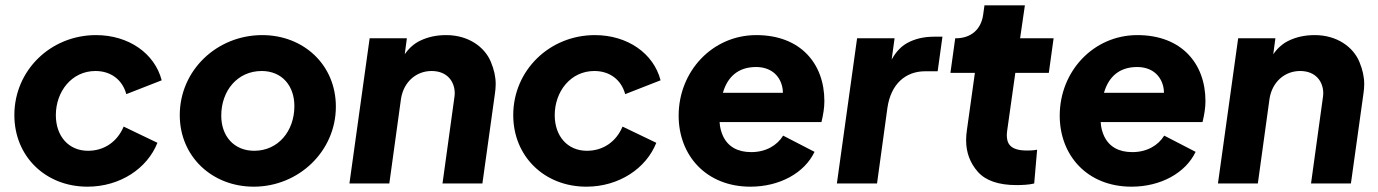

<svg xmlns="http://www.w3.org/2000/svg" viewBox="-20 -690 5182 722"><path d="M309 12C432 12 534 -57 572 -153L445 -214C422 -159 374 -123 311 -123C238 -123 190 -178 190 -257C190 -345 249 -423 339 -423C396 -423 440 -391 455 -336L588 -388C562 -489 464 -558 341 -558C171 -558 34 -426 34 -257C34 -103 150 12 309 12Z M934 12C1103 12 1243 -121 1243 -289C1243 -446 1122 -558 966 -558C796 -558 656 -426 656 -257C656 -101 778 12 934 12ZM936 -123C860 -123 812 -178 812 -255C812 -349 873 -423 964 -423C1040 -423 1087 -368 1087 -291C1087 -197 1026 -123 936 -123Z M1444 0 1488 -319C1498 -382 1545 -423 1603 -423C1662 -423 1690 -383 1690 -339C1690 -333 1689 -326 1688 -319L1644 0H1794L1841 -337C1843 -350 1844 -362 1844 -374C1844 -401 1838 -428 1826 -457C1803 -513 1742 -558 1658 -558C1621 -558 1589 -551 1560 -537C1537 -526 1518 -509 1502 -486L1510 -546H1370L1294 0Z M2185 12C2308 12 2410 -57 2448 -153L2321 -214C2298 -159 2250 -123 2187 -123C2114 -123 2066 -178 2066 -257C2066 -345 2125 -423 2215 -423C2272 -423 2316 -391 2331 -336L2464 -388C2438 -489 2340 -558 2217 -558C2047 -558 1910 -426 1910 -257C1910 -103 2026 12 2185 12Z M2802 12C2911 12 3005 -39 3043 -119L2925 -180C2902 -143 2860 -118 2805 -118C2754 -118 2718 -138 2699 -178C2692 -193 2687 -211 2686 -231H3069C3076 -260 3080 -285 3080 -310C3080 -451 2990 -558 2824 -558C2659 -558 2532 -422 2532 -255C2532 -106 2635 12 2802 12ZM2698 -341 2699 -343C2716 -400 2755 -438 2823 -438C2875 -438 2910 -410 2921 -366C2923 -358 2924 -350 2924 -341Z M3278 0 3317 -284C3330 -375 3386 -422 3459 -422H3506L3524 -552H3492C3454 -552 3420 -544 3391 -528C3368 -515 3349 -495 3333 -466L3344 -546H3203L3127 0Z M3802 6C3822 6 3849 5 3869 0L3880 -127C3863 -124 3853 -124 3841 -124C3777 -124 3766 -152 3766 -182C3766 -189 3767 -196 3768 -203L3798 -416H3924L3942 -546H3816L3834 -670H3682L3677 -634C3669 -578 3630 -546 3574 -546H3572L3554 -416H3646L3616 -201C3614 -188 3613 -175 3613 -163C3613 -116 3628 -77 3657 -44C3686 -11 3735 6 3802 6Z M4235 12C4344 12 4438 -39 4476 -119L4358 -180C4335 -143 4293 -118 4238 -118C4187 -118 4151 -138 4132 -178C4125 -193 4120 -211 4119 -231H4502C4509 -260 4513 -285 4513 -310C4513 -451 4423 -558 4257 -558C4092 -558 3965 -422 3965 -255C3965 -106 4068 12 4235 12ZM4131 -341 4132 -343C4149 -400 4188 -438 4256 -438C4308 -438 4343 -410 4354 -366C4356 -358 4357 -350 4357 -341Z M4710 0 4754 -319C4764 -382 4811 -423 4869 -423C4928 -423 4956 -383 4956 -339C4956 -333 4955 -326 4954 -319L4910 0H5060L5107 -337C5109 -350 5110 -362 5110 -374C5110 -401 5104 -428 5092 -457C5069 -513 5008 -558 4924 -558C4887 -558 4855 -551 4826 -537C4803 -526 4784 -509 4768 -486L4776 -546H4636L4560 0Z"/></svg>

Font: Plus Jakarta Sans ExtraBold
Style: Italic
Weight: 800
Italic angle: -8°
Designer: Gumpita Rahayu
Foundry: Tokotype
Version: Version 2.071;gftools[0.9.30]